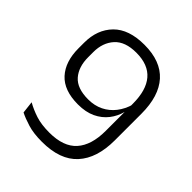

<svg xmlns="http://www.w3.org/2000/svg" viewBox="-184 -769 899 899"><g transform="rotate(45 265.0 -319.5)"><path d="M256.5 -650Q364.5 -650 419.5 -589Q474.5 -528 474.5 -411V-235Q474.5 -117 416.2 -53Q358 11 238 11Q182 11 143.8 -0.8Q105.5 -12.5 80 -25.5L73 -86Q105 -68 142 -56Q179 -44 232 -44Q325.5 -44 369.2 -93Q413 -142 413 -236.5V-416Q413 -505.5 374 -551.2Q335 -597 255.5 -597Q182 -597 146.5 -557.8Q111 -518.5 111 -456.5V-422.5Q111 -358.5 144 -320.5Q177 -282.5 250.5 -282.5Q292.5 -282.5 325.5 -298.8Q358.5 -315 381.5 -344.5Q404.5 -374 416 -414L424.5 -362H413Q403.5 -325.5 380.5 -296Q357.5 -266.5 321 -249.2Q284.5 -232 233.5 -232Q140.5 -232 95 -282Q49.5 -332 49.5 -420V-457Q49.5 -544 101.5 -597Q153.5 -650 256.5 -650Z"/></g></svg>

Font: Anek Malayalam Light
Style: Regular
Weight: 300
Version: Version 1.003